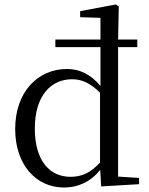

<svg xmlns="http://www.w3.org/2000/svg" viewBox="-20 -825 669 860"><path d="M603 0V-28L509 -34V-614H595V-648H509L512 -796L498 -805L339 -775V-748L430 -745V-648H228V-614H430V-440C386 -493 335 -516 280 -516C150 -516 48 -414 48 -247C48 -89 140 15 267 15C328 15 384 -9 429 -64L433 10ZM136 -249C136 -401 212 -470 303 -470C348 -470 385 -452 428 -410V-97C386 -51 346 -33 296 -33C205 -33 136 -102 136 -249Z"/></svg>

Font: Source Han Serif KR
Style: Regular
Weight: 400
Designer: Ryoko NISHIZUKA 西塚涼子 (kana & ideographs); Frank Grießhammer (Latin, Greek & Cyrillic); Wenlong ZHANG 张文龙 (bopomofo); San
Foundry: Adobe
Version: Version 2.001;hotconv 1.1.0;makeotfexe 2.6.0